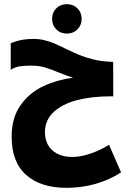

<svg xmlns="http://www.w3.org/2000/svg" viewBox="-20 -896 640 923"><path d="M36 -239Q36 -330 78.8 -390.2Q121.5 -450.5 187.8 -481.5Q254 -512.5 331 -522.5Q306.5 -529.5 262.5 -547.5Q221.5 -564.5 193.5 -572.5Q165.5 -580.5 131.5 -580.5Q94.5 -580.5 72.5 -576.8Q50.5 -573 31.5 -560.5V-688Q61 -700 86.5 -704.5Q112 -709 139.5 -709Q168 -709 193.5 -702.8Q219 -696.5 240.2 -687.5Q261.5 -678.5 295 -662Q333 -643.5 362 -631.5Q391 -619.5 429 -610.2Q467 -601 512.5 -599L524 -598.5L524.5 -433H513Q423 -433 351.5 -414.8Q280 -396.5 238 -357.5Q196 -318.5 196 -259.5Q196 -227.5 210 -200.8Q224 -174 253.8 -157.8Q283.5 -141.5 328 -141.5Q369 -141.5 417.5 -158.5Q466 -175.5 504 -200L562 -67.5Q508 -32 440.8 -12.5Q373.5 7 300 7Q176.5 7 106.2 -54.5Q36 -116 36 -239ZM230.5 -805.5Q230.5 -836 250.5 -856Q270.5 -876 301.5 -876Q332 -876 352.2 -856Q372.5 -836 372.5 -805.5Q372.5 -775 352.2 -754.8Q332 -734.5 301.5 -734.5Q270.5 -734.5 250.5 -754.8Q230.5 -775 230.5 -805.5Z"/></svg>

Font: JuliaMono ExtraBold
Style: Italic
Weight: 800
Italic angle: -9°
Monospace: yes
Designer: cormullion
Foundry: corm
Version: Version 0.057; ttfautohint (v1.8.4)